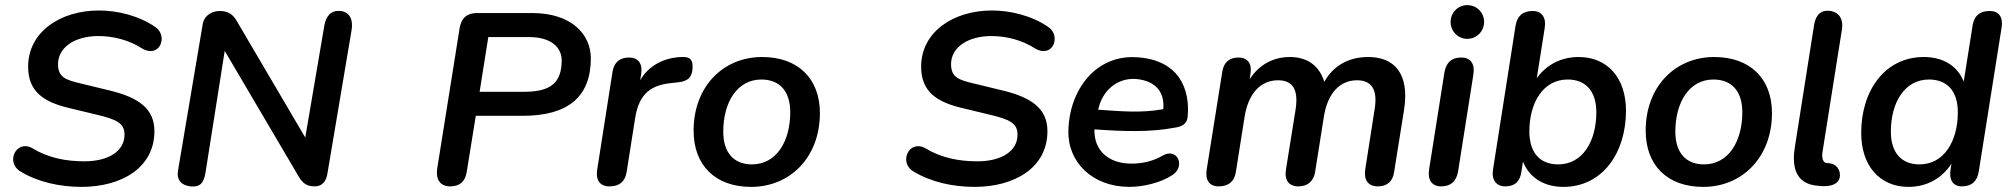

<svg xmlns="http://www.w3.org/2000/svg" viewBox="-20 -721 7858 751"><path d="M299 10C454 10 584 -64 584 -208C584 -294 525 -340 405 -368L298 -394C238 -408 207 -418 207 -470C207 -536 273 -580 365 -580C423 -580 485 -564 533 -533C605 -489 639 -580 588 -615C523 -660 439 -680 367 -680C217 -680 90 -597 90 -460C90 -362 152 -322 248 -299L356 -273C437 -254 467 -239 467 -194C467 -131 406 -90 310 -90C239 -90 169 -103 107 -141C43 -177 1 -86 59 -51C127 -9 214 10 299 10Z M724 8C761 12 777 -3 784 -47L859 -522L1148 -31C1164 -4 1180 8 1211 8C1239 8 1256 -10 1261 -44L1355 -602C1362 -641 1350 -673 1313 -678C1276 -682 1256 -660 1249 -623L1174 -183L906 -639C890 -667 870 -678 839 -678C811 -678 779 -662 773 -627L677 -58C669 -16 689 3 724 8Z M1740 8C1779 8 1800 -11 1806 -51L1841 -268H2024C2202 -268 2291 -342 2291 -493C2291 -587 2215 -670 2062 -670H1846C1808 -670 1785 -652 1778 -612L1690 -61C1684 -18 1703 8 1740 8ZM2030 -362H1856L1890 -576H2049C2139 -576 2177 -533 2177 -485C2177 -394 2130 -362 2030 -362Z M2364 8C2403 8 2425 -11 2431 -48L2464 -257C2477 -339 2511 -387 2605 -396L2632 -399C2672 -403 2689 -420 2689 -460C2689 -488 2679 -500 2644 -498C2575 -495 2516 -463 2484 -407L2488 -432C2494 -473 2476 -496 2441 -496C2405 -496 2382 -478 2376 -441L2316 -58C2309 -16 2327 8 2364 8Z M2918 10C3070 10 3187 -105 3187 -279C3187 -413 3102 -498 2961 -498C2809 -498 2693 -383 2693 -210C2693 -75 2777 10 2918 10ZM2921 -78C2851 -78 2809 -123 2809 -206C2809 -320 2863 -410 2958 -410C3029 -410 3071 -365 3071 -282C3071 -168 3017 -78 2921 -78Z M3792 10C3947 10 4077 -64 4077 -208C4077 -294 4018 -340 3898 -368L3791 -394C3731 -408 3700 -418 3700 -470C3700 -536 3766 -580 3858 -580C3916 -580 3978 -564 4026 -533C4098 -489 4132 -580 4081 -615C4016 -660 3932 -680 3860 -680C3710 -680 3583 -597 3583 -460C3583 -362 3645 -322 3741 -299L3849 -273C3930 -254 3960 -239 3960 -194C3960 -131 3899 -90 3803 -90C3732 -90 3662 -103 3600 -141C3536 -177 3494 -86 3552 -51C3620 -9 3707 10 3792 10Z M4398 10C4451 10 4521 -6 4567 -37C4618 -71 4585 -146 4527 -112C4490 -90 4447 -81 4405 -81C4317 -81 4258 -132 4261 -215C4374 -207 4479 -203 4577 -222C4598 -225 4622 -234 4625 -261C4637 -373 4591 -487 4427 -497C4268 -508 4163 -372 4159 -211C4155 -88 4252 10 4398 10ZM4275 -292 4277 -298C4292 -363 4347 -418 4425 -412C4505 -404 4536 -356 4530 -294C4444 -278 4361 -286 4275 -292Z M4747 8C4785 8 4808 -11 4814 -48L4848 -263C4862 -354 4910 -407 4979 -407C5037 -407 5059 -370 5048 -295L5010 -58C5003 -16 5022 8 5058 8C5095 8 5118 -12 5124 -48L5158 -263C5172 -354 5219 -407 5288 -407C5346 -407 5369 -369 5357 -295L5320 -58C5314 -16 5332 8 5370 8C5406 8 5428 -12 5433 -48L5472 -292C5494 -433 5434 -498 5332 -498C5255 -498 5195 -464 5160 -401C5140 -465 5093 -498 5025 -498C4963 -498 4906 -470 4868 -411L4871 -432C4878 -472 4860 -496 4825 -496C4789 -496 4767 -478 4761 -441L4700 -58C4693 -16 4711 8 4747 8Z M5617 8C5655 8 5676 -12 5683 -49L5743 -429C5750 -471 5732 -496 5696 -496C5658 -496 5637 -477 5630 -439L5570 -59C5563 -17 5581 8 5617 8ZM5719 -569C5756 -569 5785 -599 5785 -635C5785 -672 5756 -701 5719 -701C5683 -701 5654 -672 5654 -635C5654 -599 5683 -569 5719 -569Z M6095 10C6248 10 6340 -123 6340 -288C6340 -417 6267 -498 6155 -498C6085 -498 6028 -467 5991 -415L6022 -611C6029 -653 6010 -678 5975 -678C5936 -678 5914 -658 5908 -620L5820 -59C5813 -17 5833 8 5868 8C5906 8 5926 -12 5931 -50L5937 -89C5963 -23 6023 10 6095 10ZM6075 -78C6018 -78 5980 -107 5967 -161C5964 -175 5962 -189 5962 -206C5962 -320 6016 -410 6112 -410C6182 -410 6224 -365 6224 -282C6224 -168 6170 -78 6075 -78Z M6642 10C6794 10 6911 -105 6911 -279C6911 -413 6826 -498 6685 -498C6533 -498 6417 -383 6417 -210C6417 -75 6501 10 6642 10ZM6645 -78C6575 -78 6533 -123 6533 -206C6533 -320 6587 -410 6682 -410C6753 -410 6795 -365 6795 -282C6795 -168 6741 -78 6645 -78Z M7176 -27C7181 -52 7166 -83 7127 -83C7112 -83 7104 -100 7109 -129L7185 -608C7190 -644 7176 -672 7140 -678C7103 -684 7082 -662 7076 -625L7001 -149C6990 -84 6993 0 7094 6C7102 7 7167 15 7176 -27Z M7445 10C7517 10 7577 -24 7613 -81L7610 -61C7602 -19 7618 8 7654 8C7692 8 7714 -12 7720 -51L7809 -612C7816 -655 7798 -678 7763 -678C7725 -678 7703 -661 7696 -623L7661 -402C7635 -467 7576 -498 7505 -498C7352 -498 7260 -366 7260 -201C7260 -72 7333 10 7445 10ZM7488 -78C7418 -78 7376 -123 7376 -206C7376 -320 7430 -410 7525 -410C7596 -410 7638 -365 7638 -282C7638 -169 7584 -78 7488 -78Z"/></svg>

Font: SN Pro Semibold
Style: Italic
Weight: 600
Italic angle: -9°
Designer: Tobias Whetton
Foundry: Supernotes
Version: Version 1.001;Glyphs 3.2 (3249)